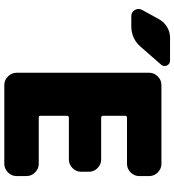

<svg xmlns="http://www.w3.org/2000/svg" viewBox="21 -831 810 892"><g transform="rotate(90 426.0 -385.0)"><path d="M741 -730Q764 -730 781 -713Q798 -696 798 -673V-627Q798 -604 781 -587Q764 -570 741 -570H527Q518 -570 518 -562V-459Q518 -450 527 -450H721Q744 -450 761 -433Q778 -416 778 -393V-357Q778 -334 761 -317Q744 -300 721 -300H527Q518 -300 518 -291V-168Q518 -160 527 -160H741Q764 -160 781 -143Q798 -126 798 -103V-57Q798 -34 781 -17Q764 0 741 0H375Q352 0 335 -17Q318 -34 318 -57V-673Q318 -696 335 -713Q352 -730 375 -730ZM261 -770Q278 -770 284.5 -755Q291 -740 280 -728L196 -632Q159 -590 101 -590H55Q36 -590 26.5 -606.5Q17 -623 26 -640L70 -720Q83 -743 106 -756.5Q129 -770 155 -770Z"/></g></svg>

Font: Rounded Mplus 1c Black
Style: Regular
Weight: 900
Version: Version 1.059.20150529